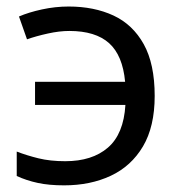

<svg xmlns="http://www.w3.org/2000/svg" viewBox="-20 -553 549 583"><path d="M174.8 9.8Q128.4 9.8 94.5 2.4Q60.5 -4.9 30.8 -18.6V-92.8Q61 -81.1 96.7 -72.3Q132.3 -63.5 178.2 -63.5Q259.8 -63.5 307.6 -104.7Q355.5 -146 360.8 -234.4H86.4V-304.7H359.9Q352.5 -384.8 311.3 -421.9Q270 -459 190.4 -459Q160.6 -459 125.2 -451.2Q89.8 -443.4 62 -433.6L37.6 -502.9Q66.9 -515.6 107.4 -524.4Q147.9 -533.2 188.5 -533.2Q265.6 -533.2 324.5 -505.9Q383.3 -478.5 416.5 -418.7Q449.7 -358.9 449.7 -261.7Q449.7 -168.5 414.1 -108.4Q378.4 -48.3 316.4 -19.3Q254.4 9.8 174.8 9.8Z"/></svg>

Font: Lunasima
Style: Regular
Weight: 400
Designer: The DocRepair Project, Monotype Design Team
Foundry: Google
Version: Version 2.009